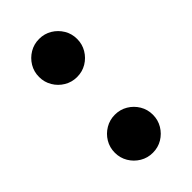

<svg xmlns="http://www.w3.org/2000/svg" viewBox="-181 -591 663 663"><g transform="rotate(-45 150.5 -260.0)"><path d="M57.5 -75Q57.5 -49.5 70.1 -28.4Q82.7 -7.3 103.9 5.4Q125 18 150.5 18Q176.3 18 197.3 5.4Q218.3 -7.3 230.9 -28.4Q243.5 -49.5 243.5 -75Q243.5 -100.8 230.9 -121.8Q218.3 -142.8 197.3 -155.4Q176.3 -168 150.5 -168Q125 -168 103.9 -155.4Q82.7 -142.8 70.1 -121.8Q57.5 -100.8 57.5 -75ZM57.5 -445Q57.5 -419.5 70.1 -398.4Q82.7 -377.2 103.9 -364.6Q125 -352 150.5 -352Q176.3 -352 197.3 -364.6Q218.3 -377.2 230.9 -398.4Q243.5 -419.5 243.5 -445Q243.5 -470.7 230.9 -491.7Q218.3 -512.7 197.3 -525.4Q176.3 -538 150.5 -538Q125 -538 103.9 -525.4Q82.7 -512.7 70.1 -491.7Q57.5 -470.7 57.5 -445Z"/></g></svg>

Font: Besley
Style: Regular
Weight: 400
Designer: Owen Earl
Foundry: indestructible type*
Version: Version 4.000